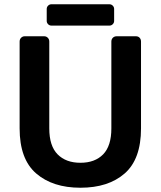

<svg xmlns="http://www.w3.org/2000/svg" viewBox="-20 -870 753 900"><path d="M357 10Q227 10 149.5 -57Q72 -124 72 -268V-675Q72 -686 79 -693Q86 -700 96 -700H187Q197 -700 204 -693Q211 -686 211 -675V-268Q211 -186 250 -146.5Q289 -107 357 -107Q425 -107 463.5 -146.5Q502 -186 502 -268V-675Q502 -686 509 -693Q516 -700 527 -700H617Q628 -700 634.5 -693Q641 -686 641 -675V-268Q641 -124 564.5 -57Q488 10 357 10ZM221 -750Q212 -750 205.5 -756.5Q199 -763 199 -772V-828Q199 -837 205.5 -843.5Q212 -850 221 -850H493Q502 -850 508.5 -843.5Q515 -837 515 -828V-772Q515 -763 508.5 -756.5Q502 -750 493 -750Z"/></svg>

Font: Rubik Medium
Style: Regular
Weight: 500
Designer: Hubert and Fischer
Foundry: Hubert and Fischer
Version: Version 2.300; ttfautohint (v1.8.4.7-5d5b);gftools[0.9.30]